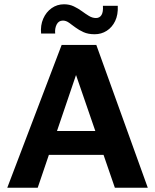

<svg xmlns="http://www.w3.org/2000/svg" viewBox="-20 -877 724 897"><path d="M14 0 268 -667H430L670.4 0H516.6L301.2 -625.2L370.8 -631.4L156.2 0ZM152.6 -153.4 185.4 -265H492L505.4 -153.4ZM237.8 -720.4H172Q168.4 -758.8 182 -789.8Q195.6 -820.8 221.2 -838.9Q246.8 -857 279.2 -857Q304.4 -857 324.9 -847.2Q345.4 -837.4 362.4 -824.9Q379.4 -812.4 395.5 -802.6Q411.6 -792.8 428.4 -792.8Q445.4 -792.8 454.1 -806.8Q462.8 -820.8 460.8 -849.8H530.2Q532.2 -808.2 518 -778.7Q503.8 -749.2 478.6 -733.1Q453.4 -717 422.2 -717Q391.8 -717 370.2 -726.8Q348.6 -736.6 332.2 -748.9Q315.8 -761.2 302.1 -771Q288.4 -780.8 274 -780.8Q253.8 -780.8 244.6 -762.4Q235.4 -744 237.8 -720.4Z"/></svg>

Font: Maven Pro VF Beta
Style: Regular
Weight: 400
Designer: Joe Prince
Foundry: Joe Prince
Version: Version 2.002